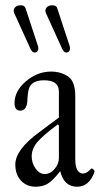

<svg xmlns="http://www.w3.org/2000/svg" viewBox="-20 -696 378 727"><path d="M95 -512 34 -646Q29 -658 36 -667Q43 -676 58 -676Q74 -676 77 -664L123 -524Q127 -513 123.5 -505Q120 -497 111 -497Q102 -497 95 -512ZM215 -512 154 -646Q149 -658 156 -667Q163 -676 178 -676Q194 -676 197 -664L243 -524Q247 -513 243.5 -505Q240 -497 231 -497Q222 -497 215 -512ZM115 11Q81 11 59.5 -12Q38 -35 38 -73Q38 -129 128 -195L203 -251V-349Q203 -392 147 -392Q106 -392 93 -368Q87 -361 84 -324Q84 -277 57 -277Q35 -277 35 -306Q35 -351 78 -388Q121 -425 174 -425Q211 -425 240 -405Q265 -385 265 -333V-94Q265 -39 295 -39Q308 -39 324 -56Q327 -61 334 -54Q340 -48 337 -43Q317 11 272 11Q222 11 208 -48Q181 -13 161.5 -1Q142 11 115 11ZM149 -37Q170 -37 186.5 -56Q203 -75 203 -98V-221L199 -225Q141 -182 120.5 -157Q100 -132 100 -104Q100 -78 115 -57.5Q130 -37 149 -37Z"/></svg>

Font: Junicode Cond Light
Style: Regular
Weight: 300
Width: 3
Designer: Peter S. Baker
Version: Version 2.201